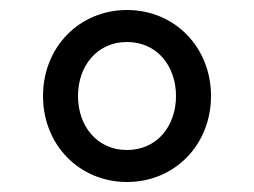

<svg xmlns="http://www.w3.org/2000/svg" viewBox="-20 -730 508 384"><path d="M234 -366C329 -366 402 -440 402 -538C402 -636 329 -710 234 -710C139 -710 66 -636 66 -538C66 -440 139 -366 234 -366ZM234 -430C174 -430 136 -478 136 -538C136 -598 174 -646 234 -646C294 -646 332 -598 332 -538C332 -478 294 -430 234 -430Z"/></svg>

Font: LVC Sans
Style: Regular
Weight: 400
Designer: Mike Abbink, Paul van der Laan, Pieter van Rosmalen
Foundry: Bold Monday
Version: Version 3.0